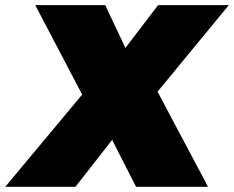

<svg xmlns="http://www.w3.org/2000/svg" viewBox="-30 -721 903 741"><path d="M-9.8 0 287.1 -356 106 -701.2H376L454.1 -536.1L580.1 -701.2H853L578.1 -367.2L772.9 0H495.1L402.8 -181.2L261.2 0Z"/></svg>

Font: Trueno Black
Style: Italic
Weight: 900
Designer: Julieta Ulanovsky
Foundry: Julieta Ulanovsky
Version: Version 3.001b | FøM Fix